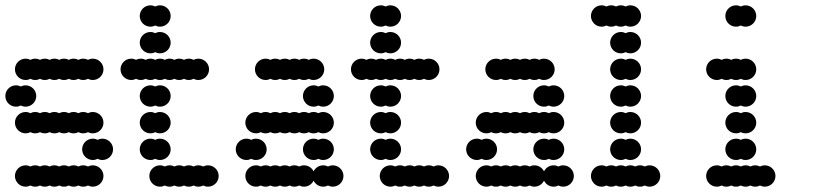

<svg xmlns="http://www.w3.org/2000/svg" viewBox="-20 -700 3064 720"><path d="M36 -40C36 -18 54 0 76 0C82.5 0 88.6 -1.6 94 -4.3C99.4 -1.6 105.5 0 112 0C118.5 0 124.6 -1.6 130 -4.3C135.4 -1.6 141.5 0 148 0C154.5 0 160.6 -1.6 166 -4.3C171.4 -1.6 177.5 0 184 0C190.5 0 196.6 -1.6 202 -4.3C207.4 -1.6 213.5 0 220 0C226.5 0 232.6 -1.6 238 -4.3C243.4 -1.6 249.5 0 256 0C262.5 0 268.6 -1.6 274 -4.3C279.4 -1.6 285.5 0 292 0C298.5 0 304.6 -1.6 310 -4.3C315.4 -1.6 321.5 0 328 0C350 0 368 -18 368 -40C368 -62 350 -80 328 -80C321.5 -80 315.4 -78.4 310 -75.7C304.6 -78.4 298.5 -80 292 -80C285.5 -80 279.4 -78.4 274 -75.7C268.6 -78.4 262.5 -80 256 -80C249.5 -80 243.4 -78.4 238 -75.7C232.6 -78.4 226.5 -80 220 -80C213.5 -80 207.4 -78.4 202 -75.7C196.6 -78.4 190.5 -80 184 -80C177.5 -80 171.4 -78.4 166 -75.7C160.6 -78.4 154.5 -80 148 -80C141.5 -80 135.4 -78.4 130 -75.7C124.6 -78.4 118.5 -80 112 -80C105.5 -80 99.4 -78.4 94 -75.7C88.6 -78.4 82.5 -80 76 -80C54 -80 36 -62 36 -40ZM288 -140C288 -118 306 -100 328 -100C334.5 -100 340.6 -101.6 346 -104.3C351.4 -101.6 357.5 -100 364 -100C386 -100 404 -118 404 -140C404 -162 386 -180 364 -180C357.5 -180 351.4 -178.4 346 -175.7C340.6 -178.4 334.5 -180 328 -180C306 -180 288 -162 288 -140ZM36 -240C36 -218 54 -200 76 -200C82.5 -200 88.6 -201.6 94 -204.3C99.4 -201.6 105.5 -200 112 -200C118.5 -200 124.6 -201.6 130 -204.3C135.4 -201.6 141.5 -200 148 -200C154.5 -200 160.6 -201.6 166 -204.3C171.4 -201.6 177.5 -200 184 -200C190.5 -200 196.6 -201.6 202 -204.3C207.4 -201.6 213.5 -200 220 -200C226.5 -200 232.6 -201.6 238 -204.3C243.4 -201.6 249.5 -200 256 -200C262.5 -200 268.6 -201.6 274 -204.3C279.4 -201.6 285.5 -200 292 -200C298.5 -200 304.6 -201.6 310 -204.3C315.4 -201.6 321.5 -200 328 -200C350 -200 368 -218 368 -240C368 -262 350 -280 328 -280C321.5 -280 315.4 -278.4 310 -275.7C304.6 -278.4 298.5 -280 292 -280C285.5 -280 279.4 -278.4 274 -275.7C268.6 -278.4 262.5 -280 256 -280C249.5 -280 243.4 -278.4 238 -275.7C232.6 -278.4 226.5 -280 220 -280C213.5 -280 207.4 -278.4 202 -275.7C196.6 -278.4 190.5 -280 184 -280C177.5 -280 171.4 -278.4 166 -275.7C160.6 -278.4 154.5 -280 148 -280C141.5 -280 135.4 -278.4 130 -275.7C124.6 -278.4 118.5 -280 112 -280C105.5 -280 99.4 -278.4 94 -275.7C88.6 -278.4 82.5 -280 76 -280C54 -280 36 -262 36 -240ZM0 -340C0 -318 18 -300 40 -300C46.5 -300 52.6 -301.6 58 -304.3C63.4 -301.6 69.5 -300 76 -300C98 -300 116 -318 116 -340C116 -362 98 -380 76 -380C69.5 -380 63.4 -378.4 58 -375.7C52.6 -378.4 46.5 -380 40 -380C18 -380 0 -362 0 -340ZM36 -440C36 -418 54 -400 76 -400C82.5 -400 88.6 -401.6 94 -404.3C99.4 -401.6 105.5 -400 112 -400C118.5 -400 124.6 -401.6 130 -404.3C135.4 -401.6 141.5 -400 148 -400C154.5 -400 160.6 -401.6 166 -404.3C171.4 -401.6 177.5 -400 184 -400C190.5 -400 196.6 -401.6 202 -404.3C207.4 -401.6 213.5 -400 220 -400C226.5 -400 232.6 -401.6 238 -404.3C243.4 -401.6 249.5 -400 256 -400C262.5 -400 268.6 -401.6 274 -404.3C279.4 -401.6 285.5 -400 292 -400C298.5 -400 304.6 -401.6 310 -404.3C315.4 -401.6 321.5 -400 328 -400C350 -400 368 -418 368 -440C368 -462 350 -480 328 -480C321.5 -480 315.4 -478.4 310 -475.7C304.6 -478.4 298.5 -480 292 -480C285.5 -480 279.4 -478.4 274 -475.7C268.6 -478.4 262.5 -480 256 -480C249.5 -480 243.4 -478.4 238 -475.7C232.6 -478.4 226.5 -480 220 -480C213.5 -480 207.4 -478.4 202 -475.7C196.6 -478.4 190.5 -480 184 -480C177.5 -480 171.4 -478.4 166 -475.7C160.6 -478.4 154.5 -480 148 -480C141.5 -480 135.4 -478.4 130 -475.7C124.6 -478.4 118.5 -480 112 -480C105.5 -480 99.4 -478.4 94 -475.7C88.6 -478.4 82.5 -480 76 -480C54 -480 36 -462 36 -440Z M540 -40C540 -18 558 0 580 0C586.5 0 592.6 -1.6 598 -4.3C603.4 -1.6 609.5 0 616 0C622.5 0 628.6 -1.6 634 -4.3C639.4 -1.6 645.5 0 652 0C658.5 0 664.6 -1.6 670 -4.3C675.4 -1.6 681.5 0 688 0C694.5 0 700.6 -1.6 706 -4.3C711.4 -1.6 717.5 0 724 0C730.5 0 736.6 -1.6 742 -4.3C747.4 -1.6 753.5 0 760 0C782 0 800 -18 800 -40C800 -62 782 -80 760 -80C753.5 -80 747.4 -78.4 742 -75.7C736.6 -78.4 730.5 -80 724 -80C717.5 -80 711.4 -78.4 706 -75.7C700.6 -78.4 694.5 -80 688 -80C681.5 -80 675.4 -78.4 670 -75.7C664.6 -78.4 658.5 -80 652 -80C645.5 -80 639.4 -78.4 634 -75.7C628.6 -78.4 622.5 -80 616 -80C609.5 -80 603.4 -78.4 598 -75.7C592.6 -78.4 586.5 -80 580 -80C558 -80 540 -62 540 -40ZM504 -140C504 -118 522 -100 544 -100C550.5 -100 556.6 -101.6 562 -104.3C567.4 -101.6 573.5 -100 580 -100C602 -100 620 -118 620 -140C620 -162 602 -180 580 -180C573.5 -180 567.4 -178.4 562 -175.7C556.6 -178.4 550.5 -180 544 -180C522 -180 504 -162 504 -140ZM504 -240C504 -218 522 -200 544 -200C550.5 -200 556.6 -201.6 562 -204.3C567.4 -201.6 573.5 -200 580 -200C602 -200 620 -218 620 -240C620 -262 602 -280 580 -280C573.5 -280 567.4 -278.4 562 -275.7C556.6 -278.4 550.5 -280 544 -280C522 -280 504 -262 504 -240ZM504 -340C504 -318 522 -300 544 -300C550.5 -300 556.6 -301.6 562 -304.3C567.4 -301.6 573.5 -300 580 -300C602 -300 620 -318 620 -340C620 -362 602 -380 580 -380C573.5 -380 567.4 -378.4 562 -375.7C556.6 -378.4 550.5 -380 544 -380C522 -380 504 -362 504 -340ZM432 -440C432 -418 450 -400 472 -400C478.5 -400 484.6 -401.6 490 -404.3C495.4 -401.6 501.5 -400 508 -400C514.5 -400 520.6 -401.6 526 -404.3C531.4 -401.6 537.5 -400 544 -400C550.5 -400 556.6 -401.6 562 -404.3C567.4 -401.6 573.5 -400 580 -400C586.5 -400 592.6 -401.6 598 -404.3C603.4 -401.6 609.5 -400 616 -400C622.5 -400 628.6 -401.6 634 -404.3C639.4 -401.6 645.5 -400 652 -400C658.5 -400 664.6 -401.6 670 -404.3C675.4 -401.6 681.5 -400 688 -400C694.5 -400 700.6 -401.6 706 -404.3C711.4 -401.6 717.5 -400 724 -400C746 -400 764 -418 764 -440C764 -462 746 -480 724 -480C717.5 -480 711.4 -478.4 706 -475.7C700.6 -478.4 694.5 -480 688 -480C681.5 -480 675.4 -478.4 670 -475.7C664.6 -478.4 658.5 -480 652 -480C645.5 -480 639.4 -478.4 634 -475.7C628.6 -478.4 622.5 -480 616 -480C609.5 -480 603.4 -478.4 598 -475.7C592.6 -478.4 586.5 -480 580 -480C573.5 -480 567.4 -478.4 562 -475.7C556.6 -478.4 550.5 -480 544 -480C537.5 -480 531.4 -478.4 526 -475.7C520.6 -478.4 514.5 -480 508 -480C501.5 -480 495.4 -478.4 490 -475.7C484.6 -478.4 478.5 -480 472 -480C450 -480 432 -462 432 -440ZM504 -540C504 -518 522 -500 544 -500C550.5 -500 556.6 -501.6 562 -504.3C567.4 -501.6 573.5 -500 580 -500C602 -500 620 -518 620 -540C620 -562 602 -580 580 -580C573.5 -580 567.4 -578.4 562 -575.7C556.6 -578.4 550.5 -580 544 -580C522 -580 504 -562 504 -540ZM504 -640C504 -618 522 -600 544 -600C550.5 -600 556.6 -601.6 562 -604.3C567.4 -601.6 573.5 -600 580 -600C602 -600 620 -618 620 -640C620 -662 602 -680 580 -680C573.5 -680 567.4 -678.4 562 -675.7C556.6 -678.4 550.5 -680 544 -680C522 -680 504 -662 504 -640Z M900 -40C900 -18 918 0 940 0C946.5 0 952.6 -1.6 958 -4.3C963.4 -1.6 969.5 0 976 0C982.5 0 988.6 -1.6 994 -4.3C999.4 -1.6 1005.5 0 1012 0C1018.5 0 1024.6 -1.6 1030 -4.3C1035.4 -1.6 1041.5 0 1048 0C1054.5 0 1060.6 -1.6 1066 -4.3C1071.4 -1.6 1077.5 0 1084 0C1090.5 0 1096.6 -1.6 1102 -4.3C1107.4 -1.6 1113.5 0 1120 0C1135.8 0 1149.5 -9.3 1156 -22.6C1162.5 -9.3 1176.2 0 1192 0C1198.5 0 1204.6 -1.6 1210 -4.3C1215.4 -1.6 1221.5 0 1228 0C1250 0 1268 -18 1268 -40C1268 -62 1250 -80 1228 -80C1221.5 -80 1215.4 -78.4 1210 -75.7C1204.6 -78.4 1198.5 -80 1192 -80C1176.2 -80 1162.5 -70.7 1156 -57.4C1149.5 -70.7 1135.8 -80 1120 -80C1113.5 -80 1107.4 -78.4 1102 -75.7C1096.6 -78.4 1090.5 -80 1084 -80C1077.5 -80 1071.4 -78.4 1066 -75.7C1060.6 -78.4 1054.5 -80 1048 -80C1041.5 -80 1035.4 -78.4 1030 -75.7C1024.6 -78.4 1018.5 -80 1012 -80C1005.5 -80 999.4 -78.4 994 -75.7C988.6 -78.4 982.5 -80 976 -80C969.5 -80 963.4 -78.4 958 -75.7C952.6 -78.4 946.5 -80 940 -80C918 -80 900 -62 900 -40ZM1116 -140C1116 -118 1134 -100 1156 -100C1162.5 -100 1168.6 -101.6 1174 -104.3C1179.4 -101.6 1185.5 -100 1192 -100C1214 -100 1232 -118 1232 -140C1232 -162 1214 -180 1192 -180C1185.5 -180 1179.4 -178.4 1174 -175.7C1168.6 -178.4 1162.5 -180 1156 -180C1134 -180 1116 -162 1116 -140ZM864 -140C864 -118 882 -100 904 -100C910.5 -100 916.6 -101.6 922 -104.3C927.4 -101.6 933.5 -100 940 -100C962 -100 980 -118 980 -140C980 -162 962 -180 940 -180C933.5 -180 927.4 -178.4 922 -175.7C916.6 -178.4 910.5 -180 904 -180C882 -180 864 -162 864 -140ZM900 -240C900 -218 918 -200 940 -200C946.5 -200 952.6 -201.6 958 -204.3C963.4 -201.6 969.5 -200 976 -200C982.5 -200 988.6 -201.6 994 -204.3C999.4 -201.6 1005.5 -200 1012 -200C1018.5 -200 1024.6 -201.6 1030 -204.3C1035.4 -201.6 1041.5 -200 1048 -200C1054.5 -200 1060.6 -201.6 1066 -204.3C1071.4 -201.6 1077.5 -200 1084 -200C1090.5 -200 1096.6 -201.6 1102 -204.3C1107.4 -201.6 1113.5 -200 1120 -200C1126.5 -200 1132.6 -201.6 1138 -204.3C1143.4 -201.6 1149.5 -200 1156 -200C1162.5 -200 1168.6 -201.6 1174 -204.3C1179.4 -201.6 1185.5 -200 1192 -200C1214 -200 1232 -218 1232 -240C1232 -262 1214 -280 1192 -280C1185.5 -280 1179.4 -278.4 1174 -275.7C1168.6 -278.4 1162.5 -280 1156 -280C1149.5 -280 1143.4 -278.4 1138 -275.7C1132.6 -278.4 1126.5 -280 1120 -280C1113.5 -280 1107.4 -278.4 1102 -275.7C1096.6 -278.4 1090.5 -280 1084 -280C1077.5 -280 1071.4 -278.4 1066 -275.7C1060.6 -278.4 1054.5 -280 1048 -280C1041.5 -280 1035.4 -278.4 1030 -275.7C1024.6 -278.4 1018.5 -280 1012 -280C1005.5 -280 999.4 -278.4 994 -275.7C988.6 -278.4 982.5 -280 976 -280C969.5 -280 963.4 -278.4 958 -275.7C952.6 -278.4 946.5 -280 940 -280C918 -280 900 -262 900 -240ZM1116 -340C1116 -318 1134 -300 1156 -300C1162.5 -300 1168.6 -301.6 1174 -304.3C1179.4 -301.6 1185.5 -300 1192 -300C1214 -300 1232 -318 1232 -340C1232 -362 1214 -380 1192 -380C1185.5 -380 1179.4 -378.4 1174 -375.7C1168.6 -378.4 1162.5 -380 1156 -380C1134 -380 1116 -362 1116 -340ZM936 -440C936 -418 954 -400 976 -400C982.5 -400 988.6 -401.6 994 -404.3C999.4 -401.6 1005.5 -400 1012 -400C1018.5 -400 1024.6 -401.6 1030 -404.3C1035.4 -401.6 1041.5 -400 1048 -400C1054.5 -400 1060.6 -401.6 1066 -404.3C1071.4 -401.6 1077.5 -400 1084 -400C1090.5 -400 1096.6 -401.6 1102 -404.3C1107.4 -401.6 1113.5 -400 1120 -400C1126.5 -400 1132.6 -401.6 1138 -404.3C1143.4 -401.6 1149.5 -400 1156 -400C1178 -400 1196 -418 1196 -440C1196 -462 1178 -480 1156 -480C1149.5 -480 1143.4 -478.4 1138 -475.7C1132.6 -478.4 1126.5 -480 1120 -480C1113.5 -480 1107.4 -478.4 1102 -475.7C1096.6 -478.4 1090.5 -480 1084 -480C1077.5 -480 1071.4 -478.4 1066 -475.7C1060.6 -478.4 1054.5 -480 1048 -480C1041.5 -480 1035.4 -478.4 1030 -475.7C1024.6 -478.4 1018.5 -480 1012 -480C1005.5 -480 999.4 -478.4 994 -475.7C988.6 -478.4 982.5 -480 976 -480C954 -480 936 -462 936 -440Z M1404 -40C1404 -18 1422 0 1444 0C1450.5 0 1456.6 -1.6 1462 -4.3C1467.4 -1.6 1473.5 0 1480 0C1486.5 0 1492.6 -1.6 1498 -4.3C1503.4 -1.6 1509.5 0 1516 0C1522.5 0 1528.6 -1.6 1534 -4.3C1539.4 -1.6 1545.5 0 1552 0C1558.5 0 1564.6 -1.6 1570 -4.3C1575.4 -1.6 1581.5 0 1588 0C1594.5 0 1600.6 -1.6 1606 -4.3C1611.4 -1.6 1617.5 0 1624 0C1646 0 1664 -18 1664 -40C1664 -62 1646 -80 1624 -80C1617.5 -80 1611.4 -78.4 1606 -75.7C1600.6 -78.4 1594.5 -80 1588 -80C1581.5 -80 1575.4 -78.4 1570 -75.7C1564.6 -78.4 1558.5 -80 1552 -80C1545.5 -80 1539.4 -78.4 1534 -75.7C1528.6 -78.4 1522.5 -80 1516 -80C1509.5 -80 1503.4 -78.4 1498 -75.7C1492.6 -78.4 1486.5 -80 1480 -80C1473.5 -80 1467.4 -78.4 1462 -75.7C1456.6 -78.4 1450.5 -80 1444 -80C1422 -80 1404 -62 1404 -40ZM1368 -140C1368 -118 1386 -100 1408 -100C1414.5 -100 1420.6 -101.6 1426 -104.3C1431.4 -101.6 1437.5 -100 1444 -100C1466 -100 1484 -118 1484 -140C1484 -162 1466 -180 1444 -180C1437.5 -180 1431.4 -178.4 1426 -175.7C1420.6 -178.4 1414.5 -180 1408 -180C1386 -180 1368 -162 1368 -140ZM1368 -240C1368 -218 1386 -200 1408 -200C1414.5 -200 1420.6 -201.6 1426 -204.3C1431.4 -201.6 1437.5 -200 1444 -200C1466 -200 1484 -218 1484 -240C1484 -262 1466 -280 1444 -280C1437.5 -280 1431.4 -278.4 1426 -275.7C1420.6 -278.4 1414.5 -280 1408 -280C1386 -280 1368 -262 1368 -240ZM1368 -340C1368 -318 1386 -300 1408 -300C1414.5 -300 1420.6 -301.6 1426 -304.3C1431.4 -301.6 1437.5 -300 1444 -300C1466 -300 1484 -318 1484 -340C1484 -362 1466 -380 1444 -380C1437.5 -380 1431.4 -378.4 1426 -375.7C1420.6 -378.4 1414.5 -380 1408 -380C1386 -380 1368 -362 1368 -340ZM1296 -440C1296 -418 1314 -400 1336 -400C1342.5 -400 1348.6 -401.6 1354 -404.3C1359.4 -401.6 1365.5 -400 1372 -400C1378.5 -400 1384.6 -401.6 1390 -404.3C1395.4 -401.6 1401.5 -400 1408 -400C1414.5 -400 1420.6 -401.6 1426 -404.3C1431.4 -401.6 1437.5 -400 1444 -400C1450.5 -400 1456.6 -401.6 1462 -404.3C1467.4 -401.6 1473.5 -400 1480 -400C1486.5 -400 1492.6 -401.6 1498 -404.3C1503.4 -401.6 1509.5 -400 1516 -400C1522.5 -400 1528.6 -401.6 1534 -404.3C1539.4 -401.6 1545.5 -400 1552 -400C1558.5 -400 1564.6 -401.6 1570 -404.3C1575.4 -401.6 1581.5 -400 1588 -400C1610 -400 1628 -418 1628 -440C1628 -462 1610 -480 1588 -480C1581.5 -480 1575.4 -478.4 1570 -475.7C1564.6 -478.4 1558.5 -480 1552 -480C1545.5 -480 1539.4 -478.4 1534 -475.7C1528.6 -478.4 1522.5 -480 1516 -480C1509.5 -480 1503.4 -478.4 1498 -475.7C1492.6 -478.4 1486.5 -480 1480 -480C1473.5 -480 1467.4 -478.4 1462 -475.7C1456.6 -478.4 1450.5 -480 1444 -480C1437.5 -480 1431.4 -478.4 1426 -475.7C1420.6 -478.4 1414.5 -480 1408 -480C1401.5 -480 1395.4 -478.4 1390 -475.7C1384.6 -478.4 1378.5 -480 1372 -480C1365.5 -480 1359.4 -478.4 1354 -475.7C1348.6 -478.4 1342.5 -480 1336 -480C1314 -480 1296 -462 1296 -440ZM1368 -540C1368 -518 1386 -500 1408 -500C1414.5 -500 1420.6 -501.6 1426 -504.3C1431.4 -501.6 1437.5 -500 1444 -500C1466 -500 1484 -518 1484 -540C1484 -562 1466 -580 1444 -580C1437.5 -580 1431.4 -578.4 1426 -575.7C1420.6 -578.4 1414.5 -580 1408 -580C1386 -580 1368 -562 1368 -540ZM1368 -640C1368 -618 1386 -600 1408 -600C1414.5 -600 1420.6 -601.6 1426 -604.3C1431.4 -601.6 1437.5 -600 1444 -600C1466 -600 1484 -618 1484 -640C1484 -662 1466 -680 1444 -680C1437.5 -680 1431.4 -678.4 1426 -675.7C1420.6 -678.4 1414.5 -680 1408 -680C1386 -680 1368 -662 1368 -640Z M1764 -40C1764 -18 1782 0 1804 0C1810.5 0 1816.6 -1.6 1822 -4.3C1827.4 -1.6 1833.5 0 1840 0C1846.5 0 1852.6 -1.6 1858 -4.3C1863.4 -1.6 1869.5 0 1876 0C1882.5 0 1888.6 -1.6 1894 -4.3C1899.4 -1.6 1905.5 0 1912 0C1918.5 0 1924.6 -1.6 1930 -4.3C1935.4 -1.6 1941.5 0 1948 0C1954.5 0 1960.6 -1.6 1966 -4.3C1971.4 -1.6 1977.5 0 1984 0C1999.8 0 2013.5 -9.3 2020 -22.6C2026.5 -9.3 2040.2 0 2056 0C2062.5 0 2068.6 -1.6 2074 -4.3C2079.4 -1.6 2085.5 0 2092 0C2114 0 2132 -18 2132 -40C2132 -62 2114 -80 2092 -80C2085.5 -80 2079.4 -78.4 2074 -75.7C2068.6 -78.4 2062.5 -80 2056 -80C2040.2 -80 2026.5 -70.7 2020 -57.4C2013.5 -70.7 1999.8 -80 1984 -80C1977.5 -80 1971.4 -78.4 1966 -75.7C1960.6 -78.4 1954.5 -80 1948 -80C1941.5 -80 1935.4 -78.4 1930 -75.7C1924.6 -78.4 1918.5 -80 1912 -80C1905.5 -80 1899.4 -78.4 1894 -75.7C1888.6 -78.4 1882.5 -80 1876 -80C1869.5 -80 1863.4 -78.4 1858 -75.7C1852.6 -78.4 1846.5 -80 1840 -80C1833.5 -80 1827.4 -78.4 1822 -75.7C1816.6 -78.4 1810.5 -80 1804 -80C1782 -80 1764 -62 1764 -40ZM1980 -140C1980 -118 1998 -100 2020 -100C2026.5 -100 2032.6 -101.6 2038 -104.3C2043.4 -101.6 2049.5 -100 2056 -100C2078 -100 2096 -118 2096 -140C2096 -162 2078 -180 2056 -180C2049.5 -180 2043.4 -178.4 2038 -175.7C2032.6 -178.4 2026.5 -180 2020 -180C1998 -180 1980 -162 1980 -140ZM1728 -140C1728 -118 1746 -100 1768 -100C1774.5 -100 1780.6 -101.6 1786 -104.3C1791.4 -101.6 1797.5 -100 1804 -100C1826 -100 1844 -118 1844 -140C1844 -162 1826 -180 1804 -180C1797.5 -180 1791.4 -178.4 1786 -175.7C1780.6 -178.4 1774.5 -180 1768 -180C1746 -180 1728 -162 1728 -140ZM1764 -240C1764 -218 1782 -200 1804 -200C1810.5 -200 1816.6 -201.6 1822 -204.3C1827.4 -201.6 1833.5 -200 1840 -200C1846.5 -200 1852.6 -201.6 1858 -204.3C1863.4 -201.6 1869.5 -200 1876 -200C1882.5 -200 1888.6 -201.6 1894 -204.3C1899.4 -201.6 1905.5 -200 1912 -200C1918.5 -200 1924.6 -201.6 1930 -204.3C1935.4 -201.6 1941.5 -200 1948 -200C1954.5 -200 1960.6 -201.6 1966 -204.3C1971.4 -201.6 1977.5 -200 1984 -200C1990.5 -200 1996.6 -201.6 2002 -204.3C2007.4 -201.6 2013.5 -200 2020 -200C2026.5 -200 2032.6 -201.6 2038 -204.3C2043.4 -201.6 2049.5 -200 2056 -200C2078 -200 2096 -218 2096 -240C2096 -262 2078 -280 2056 -280C2049.5 -280 2043.4 -278.4 2038 -275.7C2032.6 -278.4 2026.5 -280 2020 -280C2013.5 -280 2007.4 -278.4 2002 -275.7C1996.6 -278.4 1990.5 -280 1984 -280C1977.5 -280 1971.4 -278.4 1966 -275.7C1960.6 -278.4 1954.5 -280 1948 -280C1941.5 -280 1935.4 -278.4 1930 -275.7C1924.6 -278.4 1918.5 -280 1912 -280C1905.5 -280 1899.4 -278.4 1894 -275.7C1888.6 -278.4 1882.5 -280 1876 -280C1869.5 -280 1863.4 -278.4 1858 -275.7C1852.6 -278.4 1846.5 -280 1840 -280C1833.5 -280 1827.4 -278.4 1822 -275.7C1816.6 -278.4 1810.5 -280 1804 -280C1782 -280 1764 -262 1764 -240ZM1980 -340C1980 -318 1998 -300 2020 -300C2026.5 -300 2032.6 -301.6 2038 -304.3C2043.4 -301.6 2049.5 -300 2056 -300C2078 -300 2096 -318 2096 -340C2096 -362 2078 -380 2056 -380C2049.5 -380 2043.4 -378.4 2038 -375.7C2032.6 -378.4 2026.5 -380 2020 -380C1998 -380 1980 -362 1980 -340ZM1800 -440C1800 -418 1818 -400 1840 -400C1846.5 -400 1852.6 -401.6 1858 -404.3C1863.4 -401.6 1869.5 -400 1876 -400C1882.5 -400 1888.6 -401.6 1894 -404.3C1899.4 -401.6 1905.5 -400 1912 -400C1918.5 -400 1924.6 -401.6 1930 -404.3C1935.4 -401.6 1941.5 -400 1948 -400C1954.5 -400 1960.6 -401.6 1966 -404.3C1971.4 -401.6 1977.5 -400 1984 -400C1990.5 -400 1996.6 -401.6 2002 -404.3C2007.4 -401.6 2013.5 -400 2020 -400C2042 -400 2060 -418 2060 -440C2060 -462 2042 -480 2020 -480C2013.5 -480 2007.4 -478.4 2002 -475.7C1996.6 -478.4 1990.5 -480 1984 -480C1977.5 -480 1971.4 -478.4 1966 -475.7C1960.6 -478.4 1954.5 -480 1948 -480C1941.5 -480 1935.4 -478.4 1930 -475.7C1924.6 -478.4 1918.5 -480 1912 -480C1905.5 -480 1899.4 -478.4 1894 -475.7C1888.6 -478.4 1882.5 -480 1876 -480C1869.5 -480 1863.4 -478.4 1858 -475.7C1852.6 -478.4 1846.5 -480 1840 -480C1818 -480 1800 -462 1800 -440Z M2196 -40C2196 -18 2214 0 2236 0C2242.5 0 2248.6 -1.6 2254 -4.3C2259.4 -1.6 2265.5 0 2272 0C2278.5 0 2284.6 -1.6 2290 -4.3C2295.4 -1.6 2301.5 0 2308 0C2314.5 0 2320.6 -1.6 2326 -4.3C2331.4 -1.6 2337.5 0 2344 0C2350.5 0 2356.6 -1.6 2362 -4.3C2367.4 -1.6 2373.5 0 2380 0C2386.5 0 2392.6 -1.6 2398 -4.3C2403.4 -1.6 2409.5 0 2416 0C2438 0 2456 -18 2456 -40C2456 -62 2438 -80 2416 -80C2409.5 -80 2403.4 -78.4 2398 -75.7C2392.6 -78.4 2386.5 -80 2380 -80C2373.5 -80 2367.4 -78.4 2362 -75.7C2356.6 -78.4 2350.5 -80 2344 -80C2337.5 -80 2331.4 -78.4 2326 -75.7C2320.6 -78.4 2314.5 -80 2308 -80C2301.5 -80 2295.4 -78.4 2290 -75.7C2284.6 -78.4 2278.5 -80 2272 -80C2265.5 -80 2259.4 -78.4 2254 -75.7C2248.6 -78.4 2242.5 -80 2236 -80C2214 -80 2196 -62 2196 -40ZM2268 -140C2268 -118 2286 -100 2308 -100C2314.5 -100 2320.6 -101.6 2326 -104.3C2331.4 -101.6 2337.5 -100 2344 -100C2366 -100 2384 -118 2384 -140C2384 -162 2366 -180 2344 -180C2337.5 -180 2331.4 -178.4 2326 -175.7C2320.6 -178.4 2314.5 -180 2308 -180C2286 -180 2268 -162 2268 -140ZM2268 -240C2268 -218 2286 -200 2308 -200C2314.5 -200 2320.6 -201.6 2326 -204.3C2331.4 -201.6 2337.5 -200 2344 -200C2366 -200 2384 -218 2384 -240C2384 -262 2366 -280 2344 -280C2337.5 -280 2331.4 -278.4 2326 -275.7C2320.6 -278.4 2314.5 -280 2308 -280C2286 -280 2268 -262 2268 -240ZM2268 -340C2268 -318 2286 -300 2308 -300C2314.5 -300 2320.6 -301.6 2326 -304.3C2331.4 -301.6 2337.5 -300 2344 -300C2366 -300 2384 -318 2384 -340C2384 -362 2366 -380 2344 -380C2337.5 -380 2331.4 -378.4 2326 -375.7C2320.6 -378.4 2314.5 -380 2308 -380C2286 -380 2268 -362 2268 -340ZM2268 -440C2268 -418 2286 -400 2308 -400C2314.5 -400 2320.6 -401.6 2326 -404.3C2331.4 -401.6 2337.5 -400 2344 -400C2366 -400 2384 -418 2384 -440C2384 -462 2366 -480 2344 -480C2337.5 -480 2331.4 -478.4 2326 -475.7C2320.6 -478.4 2314.5 -480 2308 -480C2286 -480 2268 -462 2268 -440ZM2268 -540C2268 -518 2286 -500 2308 -500C2314.5 -500 2320.6 -501.6 2326 -504.3C2331.4 -501.6 2337.5 -500 2344 -500C2366 -500 2384 -518 2384 -540C2384 -562 2366 -580 2344 -580C2337.5 -580 2331.4 -578.4 2326 -575.7C2320.6 -578.4 2314.5 -580 2308 -580C2286 -580 2268 -562 2268 -540ZM2196 -640C2196 -618 2214 -600 2236 -600C2242.5 -600 2248.6 -601.6 2254 -604.3C2259.4 -601.6 2265.5 -600 2272 -600C2278.5 -600 2284.6 -601.6 2290 -604.3C2295.4 -601.6 2301.5 -600 2308 -600C2314.5 -600 2320.6 -601.6 2326 -604.3C2331.4 -601.6 2337.5 -600 2344 -600C2366 -600 2384 -618 2384 -640C2384 -662 2366 -680 2344 -680C2337.5 -680 2331.4 -678.4 2326 -675.7C2320.6 -678.4 2314.5 -680 2308 -680C2301.5 -680 2295.4 -678.4 2290 -675.7C2284.6 -678.4 2278.5 -680 2272 -680C2265.5 -680 2259.4 -678.4 2254 -675.7C2248.6 -678.4 2242.5 -680 2236 -680C2214 -680 2196 -662 2196 -640Z M2628 -40C2628 -18 2646 0 2668 0C2674.5 0 2680.6 -1.6 2686 -4.3C2691.4 -1.6 2697.5 0 2704 0C2710.5 0 2716.6 -1.6 2722 -4.3C2727.4 -1.6 2733.5 0 2740 0C2746.5 0 2752.6 -1.6 2758 -4.3C2763.4 -1.6 2769.5 0 2776 0C2782.5 0 2788.6 -1.6 2794 -4.3C2799.4 -1.6 2805.5 0 2812 0C2818.5 0 2824.6 -1.6 2830 -4.3C2835.4 -1.6 2841.5 0 2848 0C2870 0 2888 -18 2888 -40C2888 -62 2870 -80 2848 -80C2841.5 -80 2835.4 -78.4 2830 -75.7C2824.6 -78.4 2818.5 -80 2812 -80C2805.5 -80 2799.4 -78.4 2794 -75.7C2788.6 -78.4 2782.5 -80 2776 -80C2769.5 -80 2763.4 -78.4 2758 -75.7C2752.6 -78.4 2746.5 -80 2740 -80C2733.5 -80 2727.4 -78.4 2722 -75.7C2716.6 -78.4 2710.5 -80 2704 -80C2697.5 -80 2691.4 -78.4 2686 -75.7C2680.6 -78.4 2674.5 -80 2668 -80C2646 -80 2628 -62 2628 -40ZM2700 -140C2700 -118 2718 -100 2740 -100C2746.5 -100 2752.6 -101.6 2758 -104.3C2763.4 -101.6 2769.5 -100 2776 -100C2798 -100 2816 -118 2816 -140C2816 -162 2798 -180 2776 -180C2769.5 -180 2763.4 -178.4 2758 -175.7C2752.6 -178.4 2746.5 -180 2740 -180C2718 -180 2700 -162 2700 -140ZM2700 -240C2700 -218 2718 -200 2740 -200C2746.5 -200 2752.6 -201.6 2758 -204.3C2763.4 -201.6 2769.5 -200 2776 -200C2798 -200 2816 -218 2816 -240C2816 -262 2798 -280 2776 -280C2769.5 -280 2763.4 -278.4 2758 -275.7C2752.6 -278.4 2746.5 -280 2740 -280C2718 -280 2700 -262 2700 -240ZM2700 -340C2700 -318 2718 -300 2740 -300C2746.5 -300 2752.6 -301.6 2758 -304.3C2763.4 -301.6 2769.5 -300 2776 -300C2798 -300 2816 -318 2816 -340C2816 -362 2798 -380 2776 -380C2769.5 -380 2763.4 -378.4 2758 -375.7C2752.6 -378.4 2746.5 -380 2740 -380C2718 -380 2700 -362 2700 -340ZM2628 -440C2628 -418 2646 -400 2668 -400C2674.5 -400 2680.6 -401.6 2686 -404.3C2691.4 -401.6 2697.5 -400 2704 -400C2710.5 -400 2716.6 -401.6 2722 -404.3C2727.4 -401.6 2733.5 -400 2740 -400C2746.5 -400 2752.6 -401.6 2758 -404.3C2763.4 -401.6 2769.5 -400 2776 -400C2798 -400 2816 -418 2816 -440C2816 -462 2798 -480 2776 -480C2769.5 -480 2763.4 -478.4 2758 -475.7C2752.6 -478.4 2746.5 -480 2740 -480C2733.5 -480 2727.4 -478.4 2722 -475.7C2716.6 -478.4 2710.5 -480 2704 -480C2697.5 -480 2691.4 -478.4 2686 -475.7C2680.6 -478.4 2674.5 -480 2668 -480C2646 -480 2628 -462 2628 -440ZM2700 -640C2700 -618 2718 -600 2740 -600C2746.5 -600 2752.6 -601.6 2758 -604.3C2763.4 -601.6 2769.5 -600 2776 -600C2798 -600 2816 -618 2816 -640C2816 -662 2798 -680 2776 -680C2769.5 -680 2763.4 -678.4 2758 -675.7C2752.6 -678.4 2746.5 -680 2740 -680C2718 -680 2700 -662 2700 -640Z"/></svg>

Font: Dotrice Condensed
Style: Bold
Weight: 700
Width: 2
Monospace: yes
Designer: Paul Flo Williams
Foundry: His Deeds Are Dust
Version: Version 1.001